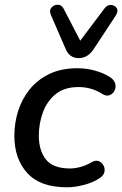

<svg xmlns="http://www.w3.org/2000/svg" viewBox="-20 -787 519 816"><path d="M264 9Q151 9 96 -51.5Q41 -112 41 -210Q41 -264 57 -315Q73 -366 106 -407Q139 -448 189.5 -472.5Q240 -497 309 -497Q346 -497 381.5 -487.5Q417 -478 443 -462Q464 -450 469 -433.5Q474 -417 467.5 -403Q461 -389 447 -383Q433 -377 416 -387Q370 -417 314 -417Q253 -417 216 -386.5Q179 -356 162 -308.5Q145 -261 145 -211Q145 -147 175.5 -109Q206 -71 277 -71Q298 -71 322.5 -77.5Q347 -84 372 -99Q387 -107 400 -102Q413 -97 420 -83.5Q427 -70 423.5 -55Q420 -40 402 -29Q375 -11 336.5 -1Q298 9 264 9ZM315 -540Q275 -540 259 -579L197 -722Q188 -742 198.5 -754.5Q209 -767 225.5 -767Q242 -767 251 -749L321 -614L424 -751Q436 -767 452 -766Q468 -765 476 -752.5Q484 -740 472 -721L380 -581Q354 -540 315 -540Z"/></svg>

Font: Nunito SemiBold
Style: Italic
Weight: 600
Italic angle: -9°
Designer: Vernon Adams
Foundry: Vernon Adams
Version: Version 3.601; ttfautohint (v1.8.2.53-6de2)